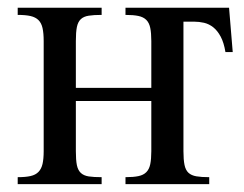

<svg xmlns="http://www.w3.org/2000/svg" viewBox="-20 -467 618 487"><path d="M551.8 -335Q547.9 -358.9 539.8 -374Q531.7 -389.2 521 -397.7Q510.3 -406.2 497.6 -409.2Q484.9 -412.1 471.7 -412.1H445.3V-83.5Q445.3 -62 448 -48.8Q450.7 -35.6 458 -28.8Q465.3 -22 478 -19.8Q490.7 -17.6 510.7 -17.6V0H298.3V-17.6Q318.4 -17.6 331.1 -20.3Q343.8 -22.9 351.1 -30.3Q358.4 -37.6 361.1 -50.5Q363.8 -63.5 363.8 -83.5V-210.9H172.4V-83.5Q172.4 -61 175 -48.1Q177.7 -35.2 185.1 -28.3Q192.4 -21.5 205.1 -19.5Q217.8 -17.6 237.8 -17.6V0H24.9V-17.6Q44.9 -17.6 57.6 -20.5Q70.3 -23.4 77.6 -31Q85 -38.6 87.9 -51.3Q90.8 -64 90.8 -83.5V-362.8Q90.8 -382.8 87.9 -395.8Q85 -408.7 77.6 -416Q70.3 -423.3 57.6 -426.3Q44.9 -429.2 24.9 -429.2V-447.3H237.8V-429.2Q217.8 -429.2 205.1 -427.2Q192.4 -425.3 185.1 -418.5Q177.7 -411.6 175 -398.4Q172.4 -385.3 172.4 -362.8V-244.1H363.8V-362.8Q363.8 -383.3 361.1 -396.2Q358.4 -409.2 351.1 -416.5Q343.8 -423.8 331.1 -426.5Q318.4 -429.2 298.3 -429.2V-447.3H561L570.3 -335Z"/></svg>

Font: Doulos SIL
Style: Regular
Weight: 400
Designer: Walt Agee, Victor Gaultney, Peter Martin, Debbi Hosken
Foundry: SIL International
Version: Version 4.110; 2011; Maintenance release